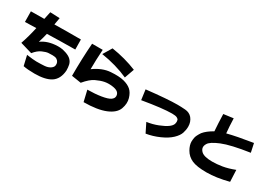

<svg xmlns="http://www.w3.org/2000/svg" viewBox="10 -1636 3590 2569"><g transform="rotate(30 1805.0 -351.5)"><path d="M217 -484Q121 -481 44 -479L42 -642Q132 -642 248 -644Q261 -702 273 -761L421 -755Q413 -702 402 -647Q587 -651 810 -650L812 -496Q573 -494 378 -488Q362 -418 338 -342Q436 -414 583 -418Q590 -418 625 -417.5Q660 -417 717 -398Q774 -379 803.5 -349Q833 -319 841.5 -280Q850 -241 850 -192Q840 -58 751 1Q664 56 500 56Q393 56 325 42L289 -112Q394 -97 440 -97Q511 -97 564.5 -101Q618 -105 652 -128Q686 -151 690.5 -179Q695 -207 685 -229Q675 -251 653 -264.5Q631 -278 588 -278Q555 -278 523 -276Q491 -274 434.5 -249.5Q378 -225 325 -159L142 -213Q185 -336 217 -484Z M968 -676H1132Q1121 -506 1121 -371Q1248 -463 1374 -472Q1500 -481 1574.5 -462Q1649 -443 1692.5 -405Q1736 -367 1758 -292.5Q1780 -218 1749 -131.5Q1718 -45 1595 6Q1472 57 1260 58L1220 -112Q1337 -113 1430 -128Q1523 -143 1561 -168.5Q1599 -194 1599 -230Q1599 -266 1572 -289Q1545 -312 1482 -319.5Q1419 -327 1365 -316Q1311 -305 1243 -273Q1175 -241 1097 -147L950 -170Q950 -433 968 -676ZM1236 -759Q1445 -727 1626 -653L1573 -504Q1386 -588 1155 -624Z M2189 8 2119 -133Q2207 -145 2287 -176.5Q2367 -208 2410 -238.5Q2453 -269 2465 -301Q2471 -321 2471 -340Q2471 -349 2467 -363.5Q2463 -378 2440.5 -390Q2418 -402 2363 -402Q2220 -402 1914 -350L1893 -505Q2214 -541 2369 -541Q2419 -541 2486.5 -536Q2554 -531 2594 -484Q2637 -431 2637 -358Q2637 -309 2620.5 -257.5Q2604 -206 2546.5 -151Q2489 -96 2389.5 -52Q2290 -8 2189 8Z M3152 50Q3002 50 2926.5 16.5Q2851 -17 2810 -89Q2774 -153 2774 -208Q2774 -233 2780.5 -269Q2787 -305 2829 -368Q2876 -426 2971 -479Q2962 -596 2958 -739L3108 -759Q3112 -629 3122 -534Q3260 -570 3508 -609L3537 -474Q3251 -432 3118.5 -377.5Q2986 -323 2960 -273Q2921 -208 2977 -155Q3023 -113 3147 -113Q3218 -113 3300.5 -126.5Q3383 -140 3483 -179L3491 1Q3302 50 3152 50Z"/></g></svg>

Font: KN Bobohei
Style: Bold
Weight: 700
Designer: Kingnam Type Foundry
Version: Version 1.710;March 18, 2023